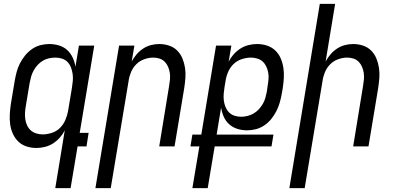

<svg xmlns="http://www.w3.org/2000/svg" viewBox="-20 -755 2040 990"><path d="M200 -62Q223 -62 247.5 -70Q272 -78 289.5 -95.5Q307 -113 317 -136.5Q327 -160 331 -183L351 -303Q354 -321 355.5 -339Q357 -357 354.5 -374Q352 -391 346 -407Q340 -423 328.5 -435Q317 -447 300.5 -452.5Q284 -458 266 -458Q250 -458 233 -454.5Q216 -451 201 -442Q186 -433 174 -420Q162 -407 153.5 -391.5Q145 -376 140.5 -360Q136 -344 133 -328L113 -208Q110 -191 109 -173.5Q108 -156 110.5 -139.5Q113 -123 120 -108Q127 -93 139 -82.5Q151 -72 167 -67Q183 -62 200 -62ZM265 215 314 -83Q304 -63 288.5 -45.5Q273 -28 253.5 -15.5Q234 -3 211.5 2.5Q189 8 168 8Q141 8 116.5 0Q92 -8 74.5 -25Q57 -42 46.5 -65Q36 -88 32.5 -113.5Q29 -139 30.5 -166Q32 -193 36 -219L56 -339Q60 -362 66 -384.5Q72 -407 83 -428.5Q94 -450 109.5 -469Q125 -488 145 -502Q165 -516 188 -522Q211 -528 234 -528Q260 -528 284.5 -520.5Q309 -513 326.5 -497Q344 -481 354.5 -458.5Q365 -436 369 -411L387 -520H466L391 -70H437L426 0H380L344 215Z M472 215 594 -520H673L659 -438Q670 -458 684.5 -475Q699 -492 718 -504.5Q737 -517 758.5 -522.5Q780 -528 801 -528Q827 -528 851.5 -520Q876 -512 893.5 -494.5Q911 -477 920.5 -454Q930 -431 934 -405.5Q938 -380 936 -353.5Q934 -327 930 -301L880 0H801L852 -312Q855 -329 856.5 -346Q858 -363 855.5 -379.5Q853 -396 846.5 -411Q840 -426 829 -437Q818 -448 802.5 -453Q787 -458 770 -458Q747 -458 723.5 -449.5Q700 -441 682.5 -423.5Q665 -406 655.5 -383Q646 -360 643 -337L551 215Z M972 215 1008 0H962L972 -61H1018L1094 -520H1173L1159 -437Q1169 -457 1184.5 -474.5Q1200 -492 1219.5 -504.5Q1239 -517 1261.5 -522.5Q1284 -528 1305 -528Q1332 -528 1356.5 -520Q1381 -512 1399 -495Q1417 -478 1427 -455Q1437 -432 1441 -406.5Q1445 -381 1443.5 -354Q1442 -327 1438 -301L1433 -272Q1429 -249 1422.5 -226.5Q1416 -204 1405.5 -183Q1395 -162 1379.5 -142.5Q1364 -123 1343.5 -109Q1323 -95 1300 -89Q1277 -83 1254 -83Q1228 -83 1204 -90.5Q1180 -98 1162 -114Q1144 -130 1134 -152.5Q1124 -175 1120 -200L1097 -61H1390L1380 0H1087L1051 215ZM1223 -153Q1239 -153 1255.5 -157Q1272 -161 1287 -169.5Q1302 -178 1314.5 -191.5Q1327 -205 1335.5 -220Q1344 -235 1348.5 -251Q1353 -267 1356 -283L1360 -312Q1363 -329 1364.5 -346.5Q1366 -364 1363 -380.5Q1360 -397 1353 -412Q1346 -427 1334.5 -437.5Q1323 -448 1307 -453Q1291 -458 1274 -458Q1251 -458 1226.5 -450Q1202 -442 1184 -424.5Q1166 -407 1156 -383.5Q1146 -360 1143 -337L1138 -308Q1135 -290 1133.5 -272.5Q1132 -255 1134 -237.5Q1136 -220 1142.5 -204Q1149 -188 1160.5 -176Q1172 -164 1188.5 -158.5Q1205 -153 1223 -153Z M1472 215 1629 -735H1708L1659 -438Q1670 -458 1684.5 -475Q1699 -492 1718 -504.5Q1737 -517 1758.5 -522.5Q1780 -528 1801 -528Q1827 -528 1851.5 -520Q1876 -512 1893.5 -494.5Q1911 -477 1920.5 -454Q1930 -431 1934 -405.5Q1938 -380 1936 -353.5Q1934 -327 1930 -301L1880 0H1801L1852 -312Q1855 -329 1856.5 -346Q1858 -363 1855.5 -379.5Q1853 -396 1846.5 -411Q1840 -426 1829 -437Q1818 -448 1802.5 -453Q1787 -458 1770 -458Q1747 -458 1723.5 -449.5Q1700 -441 1682.5 -423.5Q1665 -406 1655.5 -383Q1646 -360 1643 -337L1551 215Z"/></svg>

Font: Iosevka
Style: Italic
Weight: 400
Italic angle: -9°
Monospace: yes
Designer: Belleve Invis
Foundry: Belleve Invis
Version: Version 32.5.0; ttfautohint (v1.8.4)